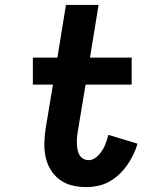

<svg xmlns="http://www.w3.org/2000/svg" viewBox="-20 -755 640 783"><path d="M332 8Q301 8 273 1Q245 -6 222.5 -23Q200 -40 185.5 -64.5Q171 -89 165.5 -117.5Q160 -146 161 -176Q162 -206 167 -236L196 -410H114V-520H214L249 -735H382L347 -520H517V-410H329L297 -218Q295 -206 294 -194Q293 -182 293.5 -170Q294 -158 296 -146Q298 -134 303.5 -124Q309 -114 319 -108Q329 -102 342 -102Q353 -102 363 -107.5Q373 -113 381.5 -122Q390 -131 396.5 -141Q403 -151 407.5 -161.5Q412 -172 415.5 -183Q419 -194 422 -205L541 -169Q534 -146 523.5 -124Q513 -102 498.5 -81.5Q484 -61 465.5 -43.5Q447 -26 425 -14Q403 -2 379 3Q355 8 332 8Z"/></svg>

Font: Iosevka Extrabold Extended
Style: Italic
Weight: 800
Width: 7
Italic angle: -9°
Monospace: yes
Designer: Belleve Invis
Foundry: Belleve Invis
Version: Version 32.5.0; ttfautohint (v1.8.4)